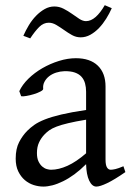

<svg xmlns="http://www.w3.org/2000/svg" viewBox="-20 -688 499 723"><path d="M171.9 -48.8Q201.2 -48.8 234.1 -63.7Q267.1 -78.6 304.2 -110.8V-237.3Q263.2 -230.5 236.6 -224.1Q210 -217.8 192.9 -211.2Q175.8 -204.6 165.5 -197.3Q155.3 -189.9 147.5 -181.6Q134.8 -168.5 127 -151.6Q119.1 -134.8 119.1 -111.8Q119.1 -92.3 125 -80.1Q130.9 -67.9 139.2 -60.8Q147.5 -53.7 156.5 -51.3Q165.5 -48.8 171.9 -48.8ZM452.1 -40Q410.6 -11.2 383.5 1.7Q356.4 14.6 342.8 14.6Q326.7 14.6 315.9 -7.8Q305.2 -30.3 304.2 -69.8Q282.2 -47.9 260.3 -31.7Q238.3 -15.6 217.3 -5.4Q196.3 4.9 177.5 9.8Q158.7 14.6 143.1 14.6Q125.5 14.6 106.9 8.8Q88.4 2.9 73.5 -9.8Q58.6 -22.5 48.8 -42.5Q39.1 -62.5 39.1 -90.8Q39.1 -127.9 52 -152.8Q64.9 -177.7 83 -195.8Q94.7 -207.5 109.6 -218Q124.5 -228.5 149.2 -238.3Q173.8 -248 210.9 -256.8Q248 -265.6 304.2 -273.9V-342.8Q304.2 -359.4 300.3 -373.8Q296.4 -388.2 287.1 -398.7Q277.8 -409.2 262 -414.8Q246.1 -420.4 222.2 -419.9Q206.5 -419.4 191.4 -414.6Q176.3 -409.7 165 -400.9Q153.8 -392.1 147.5 -380.1Q141.1 -368.2 142.6 -353.5Q143.1 -349.1 132.6 -343.5Q122.1 -337.9 107.7 -333.5Q93.3 -329.1 79.3 -326.7Q65.4 -324.2 59.6 -325.7L52.7 -344.7Q64 -369.1 86.9 -391.6Q109.9 -414.1 139.4 -431.2Q168.9 -448.2 201.9 -458.5Q234.9 -468.8 265.6 -468.8Q319.3 -468.8 348.4 -440.7Q377.4 -412.6 377.4 -362.3V-86.9Q377.4 -66.4 382.8 -57.6Q388.2 -48.8 397 -48.8Q403.8 -48.8 414.6 -51.3Q425.3 -53.7 444.8 -62ZM400.9 -657.2Q392.1 -637.2 379.9 -617.7Q367.7 -598.1 352.8 -582.5Q337.9 -566.9 320.3 -557.1Q302.7 -547.4 283.7 -547.4Q266.6 -547.4 251.2 -555.9Q235.8 -564.5 221.2 -575Q206.5 -585.4 192.1 -594Q177.7 -602.5 163.6 -602.5Q144 -602.5 127.9 -586.7Q111.8 -570.8 93.8 -543.5L67.9 -553.2Q76.7 -573.2 88.6 -593Q100.6 -612.8 115.7 -628.4Q130.9 -644 148.2 -653.8Q165.5 -663.6 184.6 -663.6Q203.1 -663.6 219.7 -655Q236.3 -646.5 251 -636Q265.6 -625.5 278.8 -616.9Q292 -608.4 303.7 -608.4Q322.3 -608.4 340.1 -624Q357.9 -639.6 374.5 -668.5Z"/></svg>

Font: Gentium Unicode
Style: Regular
Weight: 400
Version: Version 1.009